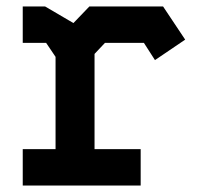

<svg xmlns="http://www.w3.org/2000/svg" viewBox="-20 -571 640 591"><path d="M50 -551V-439H122L151 -396V-112H50V0H413V-112H271V-405L303 -439H423L457 -386L550 -449L482 -551H255L206 -500L119 -551Z"/></svg>

Font: Kode Mono
Style: Bold
Weight: 700
Monospace: yes
Designer: Isa Ozler
Foundry: Kadena LLC
Version: Version 1.206;gftools[0.9.28]